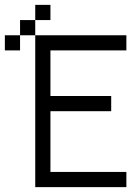

<svg xmlns="http://www.w3.org/2000/svg" viewBox="-20 -770 540 790"><path d="M500 0V-62.5H187.5Q187.5 -62.5 187.5 -312.5H437.5V-375H187.5V-562.5H500V-625H125Q125 -625 125 0ZM187.5 -687.5V-750H125V-687.5H62.5V-625H0V-562.5H62.5V-625H125V-687.5Z"/></svg>

Font: BFUnifontExMono
Style: Regular
Weight: 500
Version: Version 15.0.06